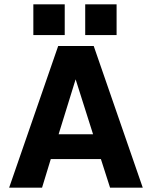

<svg xmlns="http://www.w3.org/2000/svg" viewBox="-20 -861 697 881"><path d="M371 -841H515V-700H371ZM133 -841H277V-700H133ZM635 0H485L443 -131H213L173 0H22L247 -650H410ZM327 -497 249 -245H407Z"/></svg>

Font: Overused Grotesk
Style: Bold
Weight: 700
Version: Version 0.003